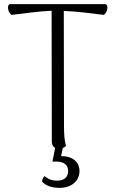

<svg xmlns="http://www.w3.org/2000/svg" viewBox="-20 -711 558 930"><path d="M488 -691H30C10 -691 19 -646 37 -639C97 -646 164 -656 230 -659L231 -25C231 -11 237 0 247 6L234 72C293 67 310 90 310 118C310 149 288 164 257 164C221 164 205 149 196 142C190 146 183 160 184 169C198 184 223 199 268 199C325 199 365 167 365 117C365 74 332 45 276 45L284 6C291 3 296 -1 300 -4C292 -28 290 -63 290 -103L289 -658C354 -656 421 -646 482 -639C500 -646 509 -691 488 -691Z"/></svg>

Font: Arima Koshi Light
Style: Regular
Weight: 300
Designer: Joana Correia and Natanael Gama
Foundry: NDISCOVER
Version: Version 1.019;PS 001.019;hotconv 1.0.88;makeotf.lib2.5.64775